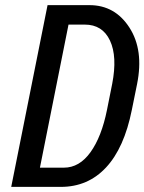

<svg xmlns="http://www.w3.org/2000/svg" viewBox="-20 -731 565 751"><path d="M230 -75.2Q290.5 -75.2 334 -135.7Q377.4 -196.3 398.4 -300.8L418.9 -403.3Q439.5 -509.8 410.2 -572.3Q380.9 -634.8 311.5 -634.8H248L136.2 -75.2ZM330.1 -710.9Q429.7 -710.9 486.3 -623Q543 -535.2 516.1 -401.9L495.6 -300.8Q465.8 -152.3 395 -76.2Q324.2 0 217.8 0H23.9L166 -710.9Z"/></svg>

Font: RobotoCondensed-Italic
Style: Italic
Weight: 400
Designer: Google
Version: Version 1.200311; 2013